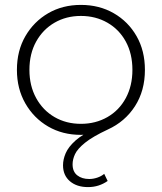

<svg xmlns="http://www.w3.org/2000/svg" viewBox="-20 -546 660 783"><path d="M339 217Q293 217 265 193Q237 169 237 128Q237 104 248 78.5Q259 53 288 27Q317 1 371 -22L366 -1Q348 2 335.5 3Q323 4 310 4Q235 4 176.5 -30Q118 -64 83.5 -124Q49 -184 49 -261Q49 -339 83.5 -398.5Q118 -458 176.5 -492Q235 -526 310 -526Q385 -526 444 -492Q503 -458 537 -398.5Q571 -339 571 -261Q571 -176 530.5 -113Q490 -50 420 -18Q358 11 327 36Q296 61 286 82.5Q276 104 276 124Q276 154 295 169Q314 184 344 184Q360 184 376.5 178.5Q393 173 405 163L419 192Q402 204 382 210.5Q362 217 339 217ZM310 -41Q370 -41 418 -68.5Q466 -96 493 -146Q520 -196 520 -261Q520 -327 493 -376.5Q466 -426 418 -453.5Q370 -481 310 -481Q250 -481 202.5 -453.5Q155 -426 127.5 -376.5Q100 -327 100 -261Q100 -196 127.5 -146Q155 -96 202.5 -68.5Q250 -41 310 -41Z"/></svg>

Font: Montserrat Thin Light
Style: Regular
Weight: 300
Version: Version 9.000